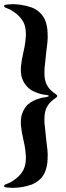

<svg xmlns="http://www.w3.org/2000/svg" viewBox="-27 -743 320 933"><path d="M206.1 -273.4Q210 -274.4 210 -276.4Q210 -279.3 206.1 -280.3Q204.1 -280.3 193.4 -282.2Q182.6 -283.2 168 -287.1Q153.3 -291 136.7 -298.8Q120.1 -306.6 106.4 -320.3Q92.8 -334 84 -353.5Q74.2 -374 74.2 -403.3Q74.2 -420.9 77.1 -437.5Q79.1 -454.1 83 -470.7Q86.9 -487.3 89.8 -503.9Q93.8 -520.5 95.7 -537.1Q97.7 -551.8 98.6 -566.4Q99.6 -581.1 97.7 -595.7Q96.7 -610.4 91.8 -624Q86.9 -637.7 78.1 -649.4Q64.5 -668 43.9 -682.6Q23.4 -698.2 1 -705.1Q-5.9 -708 -6.8 -712.9Q-7.8 -718.8 1 -719.7Q7.8 -721.7 17.6 -721.7Q26.4 -722.7 36.1 -722.7Q46.9 -722.7 56.6 -721.7Q66.4 -720.7 74.2 -719.7Q100.6 -715.8 126 -707Q150.4 -698.2 169.9 -678.7Q187.5 -660.2 195.3 -636.7Q203.1 -612.3 204.1 -586.9Q206.1 -560.5 203.1 -534.2Q200.2 -508.8 197.3 -485.4Q192.4 -441.4 189.5 -411.1Q187.5 -379.9 191.4 -357.4Q196.3 -335 208 -318.4Q219.7 -301.8 243.2 -286.1Q251 -281.2 251 -276.4Q251 -271.5 243.2 -266.6Q219.7 -251 208 -234.4Q196.3 -217.8 191.4 -195.3Q187.5 -172.9 189.5 -142.6Q192.4 -111.3 197.3 -67.4Q200.2 -44.9 203.1 -18.6Q206.1 7.8 204.1 33.2Q203.1 59.6 195.3 83Q187.5 107.4 169.9 126Q150.4 144.5 126 154.3Q100.6 163.1 74.2 167Q66.4 168 56.6 168.9Q46.9 169.9 36.1 169.9Q26.4 169.9 17.6 168.9Q7.8 168.9 1 167Q-6.8 166 -6.8 161.1Q-6.8 161.1 -6.8 160.2Q-5.9 155.3 1 152.3Q23.4 145.5 43.9 129.9Q64.5 115.2 78.1 96.7Q86.9 85 91.8 70.3Q96.7 56.6 97.7 43Q99.6 28.3 98.6 13.7Q97.7 -1 95.7 -15.6Q93.8 -32.2 89.8 -48.8Q86.9 -65.4 83 -82Q79.1 -98.6 77.1 -115.2Q74.2 -131.8 74.2 -149.4Q74.2 -178.7 84 -199.2Q92.8 -219.7 106.4 -233.4Q120.1 -246.1 136.7 -253.9Q153.3 -261.7 168 -265.6Q182.6 -269.5 193.4 -270.5Q203.1 -272.5 206.1 -273.4Z"/></svg>

Font: Mermaid
Style: Bold
Weight: 400
Designer: Scott Simpson
Version: Version 1.001